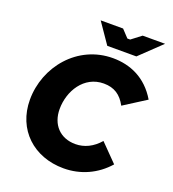

<svg xmlns="http://www.w3.org/2000/svg" viewBox="-161 -1021 1043 1160"><g transform="rotate(20 361.0 -441.5)"><path d="M380 17C489 17 588 -28 660 -110L551 -221C508 -171 455 -145 397 -145C298 -145 236 -213 236 -312C236 -428 308 -548 435 -548C503 -548 547 -518 579 -458L722 -549C652 -667 545 -711 435 -711C207 -711 48 -515 48 -304C48 -112 188 17 380 17ZM376 -769H563L700 -900H556L493 -852H475L430 -900H286Z"/></g></svg>

Font: Fixel Display ExtraBold
Style: Italic
Weight: 800
Italic angle: -10°
Designer: AlfaBravo + MacPaw
Foundry: Kyrylo Tkachov, Marchela Mozhyna, Serhii Makarenko, Maria Weinstein, Zakhar Kryvoshyya
Version: Version 1.210;Glyphs 3.2 (3217)